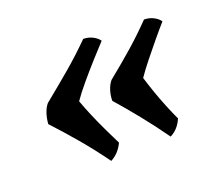

<svg xmlns="http://www.w3.org/2000/svg" viewBox="-70 -509 594 527"><g transform="rotate(-20 226.5 -245.5)"><path d="M216 -416Q231 -416 243.5 -409.5Q256 -403 262 -394Q246 -377 224 -352.5Q202 -328 181 -303Q160 -278 147 -259Q154 -239 165.5 -212Q177 -185 189.5 -159Q202 -133 211 -115Q205 -102 196 -92Q187 -82 174 -75Q143 -118 109.5 -157.5Q76 -197 46 -229Q47 -245 52 -260Q57 -275 65 -284Q108 -319 144 -349.5Q180 -380 216 -416ZM391 -409Q406 -409 418.5 -402.5Q431 -396 437 -387Q421 -369 402 -346Q383 -323 365 -300.5Q347 -278 334 -259Q340 -239 348.5 -214.5Q357 -190 367 -165.5Q377 -141 386 -122Q380 -108 371 -98Q362 -88 350 -82Q320 -124 291 -160Q262 -196 233 -229Q233 -245 238 -260Q243 -275 251 -284Q293 -318 325.5 -346.5Q358 -375 391 -409Z"/></g></svg>

Font: Vollkorn SemiBold
Style: Italic
Weight: 600
Italic angle: -11°
Designer: Friedrich Althausen
Foundry: Friedrich Althausen
Version: Version 5.000